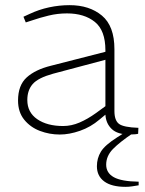

<svg xmlns="http://www.w3.org/2000/svg" viewBox="-20 -516 562 745"><path d="M212 6Q172 6 135 -8Q98 -22 74 -51.5Q50 -81 50 -126Q50 -185 83.5 -215.5Q117 -246 178 -261L389 -315V-321Q389 -398 348 -431Q307 -464 240 -464Q203 -464 168.5 -455.5Q134 -447 108 -438L80 -429L71 -451L95 -462Q131 -479 170.5 -487.5Q210 -496 250 -496Q327 -496 375.5 -455.5Q424 -415 424 -325V-85Q424 -49 441.5 -35.5Q459 -22 517 -20L516 3Q514 4 504.5 5Q495 6 483 6Q436 6 413.5 -15.5Q391 -37 389 -71L366 -52Q332 -23 290.5 -8.5Q249 6 212 6ZM225 -27Q257 -27 288.5 -40.5Q320 -54 352 -77L389 -104V-284L186 -230Q128 -214 107 -190Q86 -166 86 -128Q86 -80 124.5 -53.5Q163 -27 225 -27ZM467 209Q413 209 384.5 188Q356 167 356 129Q356 98 371.5 72.5Q387 47 436 16L466 -3L497 -2V0Q445 35 418.5 62Q392 89 392 123Q392 155 421.5 171.5Q451 188 518 189V203Q506 205 493 207Q480 209 467 209Z"/></svg>

Font: REM Thin
Style: Regular
Weight: 250
Designer: Octavio Pardo
Foundry: Ashler Design
Version: Version 1.005;gftools[0.9.28]